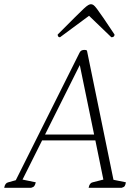

<svg xmlns="http://www.w3.org/2000/svg" viewBox="-51 -892 652 912"><path d="M-31 0Q-27 -23 -12 -26L24 -36L327 -642Q331 -650 337 -652.5Q343 -655 350 -655Q358 -655 362 -652L488 -38L547 -26Q545 -14 541.5 -8.5Q538 -3 527 0H370Q374 -23 389 -26L440 -39L402 -225H149L56 -39L119 -26Q116 -14 112 -8.5Q108 -3 97 0ZM163 -253H396L328 -583ZM381 -872Q387 -872 393 -868Q399 -864 409.5 -850Q420 -836 440 -807Q460 -778 493 -728Q493 -715 478 -715L372 -817L234 -715Q223 -715 223 -728Q273 -778 302 -807Q331 -836 346 -850Q361 -864 368.5 -868Q376 -872 381 -872Z"/></svg>

Font: Petrona ExtraLight
Style: Italic
Weight: 200
Italic angle: -9°
Designer: Ringo R. Seeber
Foundry: Ringo R. Seeber
Version: Version 2.001; ttfautohint (v1.8.3)